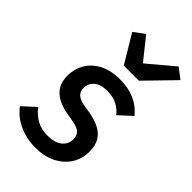

<svg xmlns="http://www.w3.org/2000/svg" viewBox="-239 -870 965 965"><g transform="rotate(45 243.5 -387.0)"><path d="M211 12Q149 12 95.5 -12Q42 -36 9 -81L77 -143Q102 -110 134.5 -92Q167 -74 212 -74Q262 -74 289.5 -96Q317 -118 317 -155Q317 -176 304 -191.5Q291 -207 253 -214L208 -222Q166 -229 135 -245Q104 -261 86.5 -288.5Q69 -316 69 -358Q69 -404 91 -443.5Q113 -483 158 -507.5Q203 -532 272 -532Q330 -532 375 -512Q420 -492 451 -453L383 -391Q365 -415 336 -430.5Q307 -446 266 -446Q219 -446 194.5 -425Q170 -404 170 -371Q170 -349 184 -334Q198 -319 234 -312L279 -305Q322 -297 353.5 -281Q385 -265 401.5 -237Q418 -209 418 -167Q418 -115 392.5 -75Q367 -35 320.5 -11.5Q274 12 211 12ZM341 -594H234L144 -744L201 -786L294 -670L432 -786L487 -744Z"/></g></svg>

Font: IBM Plex Sans Medium
Style: Italic
Weight: 500
Italic angle: -11.31°
Designer: Mike Abbink, Paul van der Laan, Pieter van Rosmalen
Foundry: Bold Monday
Version: Version 3.201